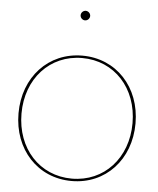

<svg xmlns="http://www.w3.org/2000/svg" viewBox="-52 -754 658 801"><g transform="rotate(5 277.5 -354.0)"><path d="M255 -690C255 -679 264.5 -670 275 -670C286 -670 295 -679.5 295 -690C295 -701 285.5 -710 275 -710C264 -710 255 -700.5 255 -690ZM277.5 -522.5C135.5 -522.5 32.5 -412 32.5 -260C32.5 -108 135.5 2.5 277.5 2.5C419.5 2.5 522.5 -108 522.5 -260C522.5 -412 419.5 -522.5 277.5 -522.5ZM277.5 -512.5C412.5 -512.5 510 -406.5 510 -260C510 -113.5 412.5 -7.5 277.5 -7.5C142.5 -7.5 45 -113.5 45 -260C45 -406.5 142.5 -512.5 277.5 -512.5Z"/></g></svg>

Font: Znikomit
Style: Regular
Weight: 100
Designer: gluk
Foundry: gluk
Version: Version 0.55